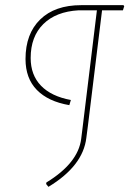

<svg xmlns="http://www.w3.org/2000/svg" viewBox="-20 -657 502 745"><path d="M459 -637 462 -633 457 -617H376L321 -168L315 -122Q302 -13 168 68L159 57L160 51Q283 -24 295 -118L300 -158L356 -617H285Q197 -612 148 -563.5Q99 -515 99 -432Q99 -366 139 -324.5Q179 -283 255 -269L249 -249Q167 -263 123 -308Q79 -353 79 -428Q79 -526 136 -581.5Q193 -637 295 -637Z"/></svg>

Font: Alegreya Sans Thin
Style: Italic
Weight: 100
Italic angle: -7°
Designer: Juan Pablo del Peral
Foundry: Huerta Tipografica
Version: Version 2.007